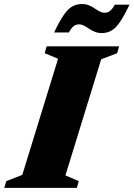

<svg xmlns="http://www.w3.org/2000/svg" viewBox="-54 -906 644 926"><path d="M226 -622.5 161.5 -649.5 171 -682.5H520.5L511 -649.5L434 -620L261.5 -60L326 -32.5L316.5 0H-33.5L-23.5 -32.5L53.5 -62.5ZM570.5 -883.5Q544.5 -828.5 523.8 -798.8Q503 -769 482.5 -757.8Q462 -746.5 436.5 -746.5Q418 -746.5 403 -752.8Q388 -759 375.5 -767.5Q363 -776 351.2 -782.2Q339.5 -788.5 327 -788.5Q318 -788.5 310 -785.2Q302 -782 294.5 -773.8Q287 -765.5 278 -749.5H207Q233.5 -805 254 -834.5Q274.5 -864 295.2 -875.2Q316 -886.5 342 -886.5Q360.5 -886.5 375.2 -880.2Q390 -874 402.5 -865.5Q415 -857 426.8 -850.8Q438.5 -844.5 451 -844.5Q460.5 -844.5 468 -847.8Q475.5 -851 483.2 -859.2Q491 -867.5 500 -883.5Z"/></svg>

Font: Newsreader ExtraBold
Style: Italic
Weight: 800
Italic angle: -17°
Designer: Hugues Gentile
Foundry: Production Type
Version: Version 1.003